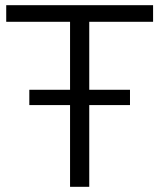

<svg xmlns="http://www.w3.org/2000/svg" viewBox="-20 -720 614 740"><path d="M250 -315V0H324V-315H481V-374H324V-636H570V-700H4V-636H250V-374H93V-315Z"/></svg>

Font: Montserrat Z
Style: Regular
Weight: 400
Designer: Julieta Ulanovsky
Foundry: Julieta Ulanovsky
Version: Version 8.000